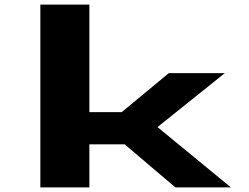

<svg xmlns="http://www.w3.org/2000/svg" viewBox="-20 -820 1090 840"><path d="M747.5 0 525.5 -188.5H371V0H156.5V-800H371V-329.5H512.5L718.5 -500H963.5L669 -264L990.5 0Z"/></svg>

Font: League Mono Extended ExtraBold
Style: Regular
Weight: 800
Width: 9
Designer: Tyler Finck
Foundry: The League of Moveable Type / Tyler Finck
Version: Version 2.210